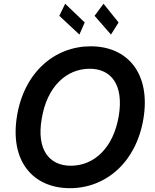

<svg xmlns="http://www.w3.org/2000/svg" viewBox="-20 -981 815 1011"><path d="M398.1 -799 426.1 -862.6 323.2 -961.3 292.3 -897.7ZM564.3 -799 604.4 -862.6 525.2 -961.3 478 -897.7ZM735.1 -355.1C774.9 -594.5 651.3 -737.2 457.7 -737.2C269.5 -737.2 108 -602.3 69.6 -371.1C30.2 -132.5 153.4 9.9 348.7 9.9C535.2 9.9 696.4 -123.9 735.1 -355.1ZM605.5 -371.1C577.4 -202.1 475.5 -108.3 353 -108.3C239.3 -108.3 171.5 -192.8 199.6 -355.1C226.6 -524.1 329.2 -619 452.4 -619C566.8 -619 632.1 -532.7 605.5 -371.1Z"/></svg>

Font: TID UI Semi Bold
Style: Italic
Weight: 600
Italic angle: -9.39999°
Designer: The TID Project Authors
Foundry: Bakken & Bæck
Version: Version 1.001;hotconv 1.0.109;makeotfexe 2.5.65596